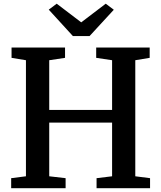

<svg xmlns="http://www.w3.org/2000/svg" viewBox="-20 -994 852 1014"><path d="M117 -63V-676L41 -688.5V-743H323.5V-688.5L240 -676V-413.5H572V-676L488 -688.5V-743H770.5V-688.5L694.5 -676V-63L772.5 -53V0H490V-53L572 -63V-346.5H240V-63L326.5 -53V0H39V-53ZM365 -803.5 237.5 -943 279.5 -974.5 409 -876 538.5 -974.5 581 -942.5 453 -803.5Z"/></svg>

Font: Merriweather 20pt SemiBold
Style: Regular
Weight: 600
Version: Version 2.100